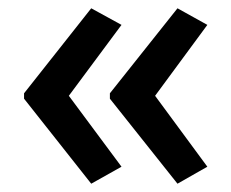

<svg xmlns="http://www.w3.org/2000/svg" viewBox="-20 -498 558 463"><path d="M38 -273 200 -478 273 -438 146 -267 273 -96 200 -55 38 -260ZM245 -273 408 -478 480 -438 354 -267 480 -96 408 -55 245 -260Z"/></svg>

Font: Noto Sans Gurmukhi SemiCondensed Medium
Style: Regular
Weight: 500
Width: 4
Designer: Jelle Bosma - Monotype Design Team
Foundry: Monotype Imaging Inc.
Version: Version 2.004; ttfautohint (v1.8.4.7-5d5b)